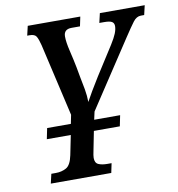

<svg xmlns="http://www.w3.org/2000/svg" viewBox="-80 -787 796 860"><g transform="rotate(-10 317.5 -357.0)"><path d="M82 0 92 -43H113Q139 -43 160 -54.5Q181 -66 190 -110L208 -199H99L109 -248H217L225 -288L149 -618Q142 -646 134.5 -658.5Q127 -671 104 -671H93L103 -714H342L333 -671H295Q259 -671 259 -638Q259 -612 269 -570.5Q279 -529 286 -493L294 -449Q300 -421 305.5 -389.5Q311 -358 311 -331Q322 -351 336.5 -376Q351 -401 373 -436L456 -566Q473 -593 480.5 -611.5Q488 -630 488 -645Q488 -659 478 -665Q468 -671 443 -671H421L431 -714H635L625 -671H610Q590 -671 574.5 -650.5Q559 -630 530 -586L331 -284L323 -248H441L431 -199H313L296 -113Q291 -90 291 -80Q291 -57 306.5 -50Q322 -43 347 -43H366L357 0Z"/></g></svg>

Font: Noto Serif ExtraCondensed Medium
Style: Italic
Weight: 500
Width: 2
Italic angle: -12°
Designer: Monotype Design Team
Foundry: Monotype Imaging Inc.
Version: Version 2.013; ttfautohint (v1.8.4.7-5d5b)